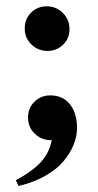

<svg xmlns="http://www.w3.org/2000/svg" viewBox="-20 -434 318 622"><path d="M133.8 -269Q103.5 -269 81.8 -290Q60.1 -311 60.1 -341.8Q60.1 -373 80.8 -393.3Q101.6 -413.6 131.3 -413.6Q161.6 -413.6 183.3 -392.3Q205.1 -371.1 205.1 -339.4Q205.1 -309.1 184.3 -289.1Q163.6 -269 133.8 -269ZM40 168.5 31.2 149.9Q85.4 121.1 113 90.3Q140.6 59.6 147.5 20H144.5Q114.3 20 92.5 -1Q70.8 -22 70.8 -53.7Q70.8 -84 91.6 -104.5Q112.3 -125 143.1 -125Q183.6 -125 206.5 -96.2Q229.5 -67.4 229.5 -19.5Q229.5 7.8 218.3 35.4Q207 63 185.1 89.1Q163.1 115.2 125.7 136.2Q88.4 157.2 40 168.5Z"/></svg>

Font: Elstob SemiBold
Style: Regular
Weight: 600
Designer: Peter S. Baker
Version: Version 1.015